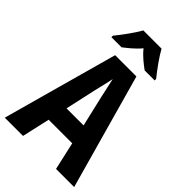

<svg xmlns="http://www.w3.org/2000/svg" viewBox="-274 -1094 1123 1123"><g transform="rotate(45 287.0 -533.0)"><path d="M363 -1000H212C191 -960 140 -891 108 -852V-840H192C216 -859 256 -889 287 -927C316 -890 356 -860 383 -840H466V-852C429 -898 387 -956 363 -1000ZM424 -66H574L374 -781H198L0 -66H151L190 -239H385ZM314 -549 358 -360H217L259 -550C265 -578 281 -639 287 -672C295 -634 304 -594 314 -549Z"/></g></svg>

Font: Noto Sans Malayalam UI Condensed
Style: Bold
Weight: 700
Width: 3
Designer: Jelle Bosma - Monotype Design Team
Foundry: Monotype Imaging Inc.
Version: Version 2.104